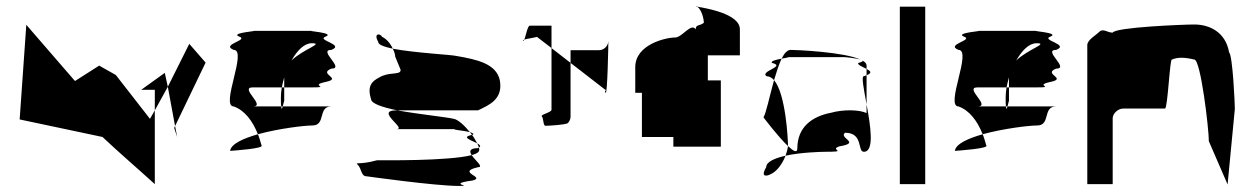

<svg xmlns="http://www.w3.org/2000/svg" viewBox="-20 -797 4144 635"><path d="M45 -402 319 -344C375 -291 435 -240 492 -188V-432L476 -404L363 -549L308 -580L228 -529L67 -715ZM447 -500 525 -556 535 -510 492 -432V-500ZM535 -510 559 -380 660 -590 606 -652ZM556 -374 559 -380 566 -344Z M741 -298C755 -299 855 -306 845 -316C841 -329 838 -341 833 -353C784 -339 744 -321 741 -298ZM753 -445C708 -445 799 -632 753 -632C708 -650 805 -664 771 -676C738 -689 844 -695 816 -695H1013C985 -695 1091 -689 1057 -676C1024 -664 1122 -650 1076 -632C1030 -632 1122 -570 1076 -570C1030 -552 1115 -538 1057 -526C1000 -514 1076 -508 1013 -508H920V-541C917 -530 914 -519 912 -508H816C770 -508 862 -445 816 -445H910C911 -433 913 -437 915 -445H1076C1030 -445 1059 -382 1013 -382C987 -382 902 -372 833 -353C815 -398 789 -432 753 -445ZM909 -474C909 -460 909 -451 910 -445H915C917 -453 920 -464 920 -464V-508H912C910 -496 909 -485 909 -474ZM944 -597C984 -635 1053 -654 1011 -654C986 -654 963 -630 944 -597Z M1164 -251C1176 -239 1174 -214 1192 -214C1192 -214 1419 -182 1498 -182C1550 -182 1453 -188 1543 -200C1589 -212 1486 -227 1561 -244C1581 -244 1552 -266 1540 -284C1463 -264 1242 -267 1227 -267C1166 -250 1152 -263 1164 -251ZM1207 -470C1207 -454 1246 -442 1294 -432H1561C1595 -449 1645 -467 1633 -532C1621 -586 1559 -600 1489 -612C1474 -616 1351 -622 1279 -636C1284 -626 1287 -617 1287 -610L1305 -566C1305 -549 1278 -559 1244 -546C1222 -534 1190 -523 1207 -470ZM1231 -658C1214 -689 1238 -687 1244 -675C1259 -668 1272 -652 1279 -636C1251 -642 1231 -649 1231 -658ZM1291 -370C1328 -370 1218 -432 1291 -432H1294C1366 -419 1455 -410 1481 -404C1496 -401 1517 -381 1534 -360C1510 -366 1455 -370 1498 -370ZM1534 -360C1536 -357 1539 -354 1541 -351H1543C1549 -354 1544 -357 1534 -360ZM1540 -284C1532 -296 1532 -307 1561 -307C1562 -308 1563 -308 1564 -309C1565 -306 1565 -303 1565 -301C1565 -294 1556 -288 1540 -284ZM1541 -351C1548 -342 1554 -331 1558 -323C1540 -333 1503 -343 1541 -351ZM1558 -323C1561 -318 1563 -313 1564 -309C1572 -314 1567 -318 1558 -323Z M1710 -662C1711 -661 1713 -663 1714 -666C1711 -665 1709 -663 1710 -662ZM1714 -666C1719 -678 1725 -712 1732 -712H1804V-638L1756 -675C1741 -671 1722 -669 1714 -666ZM1772 -412C1778 -406 1776 -381 1784 -381C1793 -381 1851 -384 1858 -390C1864 -396 1867 -404 1867 -412V-589L1804 -638V-434C1804 -425 1766 -418 1772 -412ZM1867 -589V-631H1961C1977 -631 1991 -644 1992 -661C1992 -647 1989 -484 1983 -490C1976 -497 1990 -500 1982 -500ZM1992 -662C1992 -662 1992 -661 1992 -661C1992 -661 1992 -662 1992 -662Z M2081 -490H2103V-344H2207V-312H2364V-531H2321V-614H2427V-700C2427 -752 2313 -770 2286 -775C2294 -770 2306 -750 2308 -722C2295 -710 2281 -718 2281 -700C2266 -723 2236 -673 2213 -673C2182 -673 2081 -650 2081 -575ZM2286 -775C2280 -776 2279 -776 2282 -776C2283 -776 2285 -776 2286 -777Z M2505 -409C2505 -409 2553 -345 2586 -314V-318C2586 -335 2579 -486 2540 -532C2525 -478 2513 -420 2505 -409ZM2514 -244C2497 -216 2509 -210 2531 -222C2550 -231 2568 -256 2578 -282C2543 -274 2514 -262 2514 -244ZM2515 -545C2492 -562 2582 -577 2533 -589C2528 -595 2548 -600 2565 -603C2556 -584 2548 -559 2540 -532C2533 -540 2524 -545 2515 -545ZM2565 -603C2584 -607 2600 -608 2577 -608H2775C2772 -608 2814 -605 2828 -599C2775 -625 2615 -632 2595 -632C2584 -632 2574 -621 2565 -603ZM2578 -282C2582 -293 2585 -304 2586 -314C2604 -297 2617 -290 2617 -306C2617 -377 2666 -412 2728 -424C2771 -436 2824 -434 2846 -423V-452C2859 -381 2873 -295 2837 -295C2815 -295 2836 -358 2775 -358C2752 -340 2830 -325 2756 -313C2720 -301 2790 -295 2709 -295C2695 -295 2627 -293 2578 -282ZM2819 -589C2814 -583 2833 -576 2846 -569V-580C2846 -587 2841 -592 2832 -597C2835 -595 2832 -592 2819 -589ZM2828 -599C2830 -598 2831 -598 2832 -597C2831 -598 2829 -598 2828 -599ZM2837 -545C2828 -545 2837 -502 2846 -452V-548ZM2846 -548V-569C2859 -562 2866 -556 2846 -548Z M2956 -188H3040V-775H2956Z M3138 -298C3152 -299 3252 -306 3242 -316C3238 -329 3235 -341 3230 -353C3181 -339 3141 -321 3138 -298ZM3150 -445C3105 -445 3196 -632 3150 -632C3105 -650 3202 -664 3168 -676C3135 -689 3241 -695 3213 -695H3410C3382 -695 3488 -689 3454 -676C3421 -664 3519 -650 3473 -632C3427 -632 3519 -570 3473 -570C3427 -552 3512 -538 3454 -526C3397 -514 3473 -508 3410 -508H3317V-541C3314 -530 3311 -519 3309 -508H3213C3167 -508 3259 -445 3213 -445H3307C3308 -433 3310 -437 3312 -445H3473C3427 -445 3456 -382 3410 -382C3384 -382 3299 -372 3230 -353C3212 -398 3186 -432 3150 -445ZM3306 -474C3306 -460 3306 -451 3307 -445H3312C3314 -453 3317 -464 3317 -464V-508H3309C3307 -496 3306 -485 3306 -474ZM3341 -597C3381 -635 3450 -654 3408 -654C3383 -654 3360 -630 3341 -597Z M3576 -188H3660V-406C3660 -421 3677 -438 3695 -438H3833C3842 -438 3849 -607 3856 -600C3874 -608 3897 -608 3930 -600C3951 -600 3978 -372 3978 -330L4040 -187L4064 -437C4064 -454 4057 -612 4045 -624C4033 -692 3979 -716 3930 -716C3895 -716 3668 -707 3660 -689C3643 -689 3628 -704 3616 -692C3604 -680 3576 -665 3576 -648Z"/></svg>

Font: bitstorm
Style: ext
Weight: 400
Version: Version 0.2